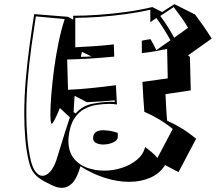

<svg xmlns="http://www.w3.org/2000/svg" viewBox="-20 -800 1041 926"><path d="M776 -4Q751 37 705 57Q659 77 603 77Q546 77 485 57.5Q424 38 368 2L361 24Q345 70 323.5 88Q302 106 279 106Q258 106 234 95Q195 77 172.5 61.5Q150 46 138 27Q126 8 119 -22Q107 -73 102 -131Q97 -189 97 -250Q97 -333 104.5 -418.5Q112 -504 123 -584Q134 -664 145 -732L307 -719L333 -705V-724Q388 -724 454.5 -728.5Q521 -733 589 -742.5Q657 -752 715 -766L762 -742L821 -780L921 -730Q942 -702 962.5 -672.5Q983 -643 1001 -614L887 -533Q887 -533 890.5 -529.5Q894 -526 896 -527L900 -364L778 -346Q780 -313 781.5 -281Q783 -249 786 -218Q822 -202 857 -180.5Q892 -159 926 -131L841 30ZM887 -666Q874 -689 854.5 -716.5Q835 -744 818 -766L753 -723Q772 -698 789 -671Q806 -644 820 -618ZM813 -178Q783 -203 748 -224Q713 -245 676 -261Q673 -296 671 -332Q669 -368 667 -405L789 -422L786 -564Q757 -558 726.5 -552.5Q696 -547 664 -544V-604Q675 -606 685.5 -608Q696 -610 705 -611H706Q714 -598 721 -584.5Q728 -571 734 -558L802 -606Q787 -633 770 -660.5Q753 -688 734 -713L705 -693V-753Q653 -741 587.5 -732Q522 -723 457.5 -718.5Q393 -714 343 -714V-572Q381 -574 429.5 -577Q478 -580 529 -586L531 -527Q470 -521 412 -517.5Q354 -514 304 -513L308 -367Q359 -369 418 -375Q477 -381 539 -389L544 -296Q525 -299 508 -299Q480 -299 448 -294.5Q416 -290 387 -274.5Q358 -259 337.5 -227Q317 -195 311 -140Q310 -135 310 -130Q310 -125 310 -120Q310 -70 334.5 -38Q359 -6 398.5 8.5Q438 23 482 23Q526 23 568 9.5Q610 -4 640.5 -29.5Q671 -55 680 -91Q695 -80 710.5 -67Q726 -54 739 -38ZM269 -279Q251 -236 242 -219.5Q233 -203 229 -203Q226 -203 224 -220Q224 -226 223.5 -233Q223 -240 223 -248Q223 -287 227.5 -343.5Q232 -400 240.5 -465Q249 -530 262 -593Q275 -656 292 -708L153 -721Q143 -657 132 -579Q121 -501 114 -417.5Q107 -334 107 -251Q107 -190 112 -132.5Q117 -75 129 -24Q138 12 153 30Q168 48 185 48Q203 48 221 29Q239 10 252 -28Q263 -62 277.5 -110.5Q292 -159 317 -234ZM375 -550Q374 -544 373 -540Q372 -536 370 -526Q386 -526 395.5 -526.5Q405 -527 421 -528ZM533 -316Q463 -310 399 -307L340 -338Q338 -316 337 -296.5Q336 -277 335 -259L345 -253Q378 -290 423.5 -299Q469 -308 508 -309Q514 -309 520 -309Q526 -309 533 -308ZM548 -140Q548 -123 525.5 -113Q503 -103 478 -103Q459 -103 444.5 -110Q430 -117 429 -131V-133Q429 -172 479 -172Q482 -172 485.5 -171.5Q489 -171 493 -171Q520 -169 548 -159Z"/></svg>

Font: Rampart One
Style: Regular
Weight: 400
Designer: Fontworks Inc.
Foundry: Fontworks Inc.
Version: Version 1.100